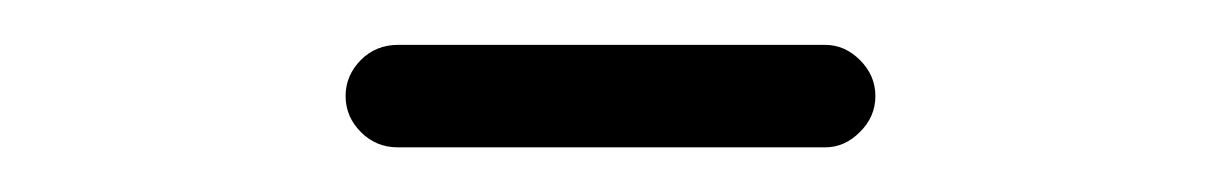

<svg xmlns="http://www.w3.org/2000/svg" viewBox="-20 -565 540 86"><path d="M158.2 -499Q148.4 -499 141.6 -505.9Q134.8 -512.7 134.8 -522Q134.8 -531.2 141.6 -538.1Q148.4 -544.9 158.2 -544.9H349.6Q358.4 -544.9 365.2 -538.1Q372.1 -531.2 372.1 -522Q372.1 -512.7 365.2 -505.9Q358.4 -499 349.6 -499Z"/></svg>

Font: Rounded-L Mgen+ 1mn light
Style: Regular
Weight: 200
Designer: [Source Han Sans]
Ryoko NISHIZUKA  (kana & ideographs); Paul D. Hunt (Latin, Greek & Cyrillic); Wenlong ZHANG  (bopomofo
Version: Version 1.059.20150602